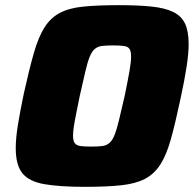

<svg xmlns="http://www.w3.org/2000/svg" viewBox="-20 -716 752 744"><path d="M310 8Q210 8 151 -2.5Q92 -13 66.5 -45Q41 -77 41 -142Q41 -179 49 -229.5Q57 -280 72 -352Q93 -447 111 -510Q129 -573 152.5 -610Q176 -647 212 -666Q248 -685 303.5 -690.5Q359 -696 441 -696Q516 -696 568 -690.5Q620 -685 651.5 -669.5Q683 -654 697 -624.5Q711 -595 711 -546Q711 -509 703 -457Q695 -405 680 -336Q660 -241 642.5 -178Q625 -115 601 -78Q577 -41 541 -22.5Q505 -4 449 2Q393 8 310 8ZM333 -148Q359 -148 375.5 -150Q392 -152 403.5 -161.5Q415 -171 423.5 -192Q432 -213 441 -250Q450 -287 463 -344Q475 -402 481.5 -439Q488 -476 488 -497Q488 -518 481.5 -527Q475 -536 459 -538Q443 -540 418 -540Q392 -540 375.5 -538Q359 -536 347.5 -526.5Q336 -517 327.5 -496Q319 -475 310.5 -438Q302 -401 289 -344Q281 -304 275 -274.5Q269 -245 266 -224.5Q263 -204 263 -190Q263 -170 270 -161Q277 -152 292.5 -150Q308 -148 333 -148Z"/></svg>

Font: Saira SemiExpanded ExtraBold
Style: Italic
Weight: 800
Width: 6
Italic angle: -12°
Designer: Hector Gatti with collaboration of the Omnibus-Type team
Foundry: Omnibus-Type
Version: Version 1.101